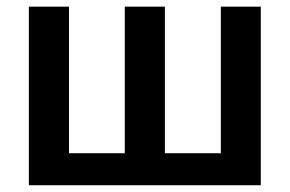

<svg xmlns="http://www.w3.org/2000/svg" viewBox="-20 -548 859 568"><path d="M65.4 -528.3V0H751.5V-528.3H633.3V-94.7H467.8V-528.3H349.1V-94.7H184.1V-528.3Z"/></svg>

Font: Roboto Medium
Style: Regular
Weight: 500
Designer: Google
Version: Version 2.137; 2017